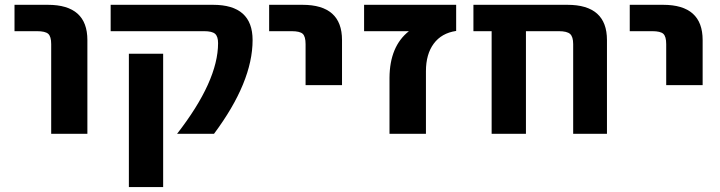

<svg xmlns="http://www.w3.org/2000/svg" viewBox="-20 -543 2933 782"><path d="M39.1 -416V-523.4H174.8Q335.9 -523.4 335.9 -379.9V2H188.5V-363.3Q188.5 -394.5 176.3 -405.3Q164.1 -416 130.9 -416Z M1008.8 -379.9Q1008.8 -209 851.6 2H701.2Q868.2 -212.9 868.2 -367.2Q868.2 -394.5 856 -405.3Q843.8 -416 811.5 -416H430.7V-523.4H847.7Q1008.8 -523.4 1008.8 -379.9ZM504.9 218.8V-324.2H644.5V218.8Z M1076.2 -416V-523.4H1211.9Q1373 -523.4 1373 -379.9V-196.3H1224.6V-363.3Q1224.6 -394.5 1212.9 -405.3Q1201.2 -416 1168 -416Z M1645.5 -416H1462.9V-523.4H1837.9V-417Q1778.3 -408.2 1746.6 -365.2Q1714.8 -322.3 1714.8 -252.9V2H1566.4V-226.6Q1567.4 -354.5 1645.5 -416Z M2314.5 -363.3Q2314.5 -393.6 2301.8 -404.8Q2289.1 -416 2255.9 -416H2122.1V2H1982.4V-416H1908.2V-523.4H2291Q2452.1 -523.4 2452.1 -379.9V2H2314.5Z M2544.9 -416V-523.4H2680.7Q2841.8 -523.4 2841.8 -379.9V-196.3H2693.4V-363.3Q2693.4 -394.5 2681.6 -405.3Q2669.9 -416 2636.7 -416Z"/></svg>

Font: Nasu
Style: Bold
Weight: 700
Designer: Ryoko NISHIZUKA (kana &amp; ideographs); Paul D. Hunt (Latin, Greek &amp; Cyrillic); Wenlong ZHANG (bopomofo); Sandoll C
Version: Version 2014.1215